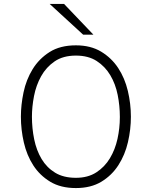

<svg xmlns="http://www.w3.org/2000/svg" viewBox="-20 -942 769 974"><path d="M365 -40Q426 -40 468.5 -67.5Q511 -95 537.5 -139Q564 -183 576 -237.5Q588 -292 588 -347V-350Q588 -405 577 -460.5Q566 -516 539.5 -560.5Q513 -605 470.5 -632.5Q428 -660 365 -660Q300 -660 257 -630.5Q214 -601 188.5 -555Q163 -509 152.5 -454.5Q142 -400 142 -350Q142 -291 153.5 -235Q165 -179 191 -135.5Q217 -92 259.5 -66Q302 -40 365 -40ZM365 12Q288 12 235 -20Q182 -52 149 -103Q116 -154 101 -219Q86 -284 86 -350Q86 -410 99.5 -474Q113 -538 145.5 -591Q178 -644 231.5 -678Q285 -712 365 -712Q440 -712 493 -680Q546 -648 579.5 -597Q613 -546 628.5 -481Q644 -416 644 -350Q644 -285 629 -220.5Q614 -156 580.5 -104Q547 -52 494 -20Q441 12 365 12ZM402 -766Q360 -805 317 -844Q274 -883 232 -922H305Q342 -883 379.5 -844Q417 -805 454 -766Z"/></svg>

Font: Transpass ExtraLight
Style: Regular
Weight: 200
Designer: Delve Withrington
Foundry: Delve Fonts
Version: Version 1.001;December 18, 2019;FontCreator 12.0.0.2547 64-b